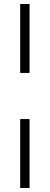

<svg xmlns="http://www.w3.org/2000/svg" viewBox="-20 -748 249 961"><path d="M81 -383V-728H128V-383ZM81 193V-152H128V193Z"/></svg>

Font: Piazzolla SC
Style: Regular
Weight: 400
Designer: Juan Pablo del Peral
Foundry: Huerta Tipografica
Version: Version 1.330